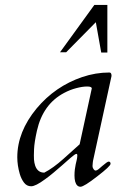

<svg xmlns="http://www.w3.org/2000/svg" viewBox="-20 -728 476 764"><path d="M284.2 -115.7Q278.8 -115.7 260.3 -99.4Q241.7 -83 226.1 -69.3Q210.4 -55.7 193.1 -41Q175.8 -26.4 159.2 -14.6Q121.6 13.2 104 13.2Q86.4 13.2 75.4 -1.5Q64.5 -16.1 58.6 -36.1Q48.8 -70.3 48.8 -102.1Q48.8 -203.6 126 -296.9Q199.7 -384.8 307.1 -421.4Q360.4 -439.5 415.5 -439.5Q423.8 -439.5 423.8 -425.8L350.1 -87.9Q349.6 -84 349.1 -80.1Q348.1 -73.2 348.1 -67.1Q348.1 -61 352.1 -55.2Q356 -49.3 360.6 -49.3Q365.2 -49.3 372.3 -54.9Q379.4 -60.5 386.7 -67.4Q407.2 -85 412.1 -85Q419.9 -85 419.9 -76.2Q419.9 -66.9 367.2 -26.4Q314 15.1 300.3 15.1Q285.2 15.1 279.3 -4.9Q276.4 -15.6 276.4 -29.1Q276.4 -42.5 277.8 -53.7Q279.3 -64.9 281.2 -74Q283.2 -83 285.2 -91.1Q287.1 -99.1 287.6 -107.4Q288.1 -115.7 284.2 -115.7ZM345.2 -376Q345.2 -383.8 326.7 -383.8Q308.1 -383.8 283.2 -377.2Q258.3 -370.6 235.4 -358.4Q150.9 -314 127 -208Q116.7 -162.1 115.5 -134.3Q114.3 -106.4 115.2 -93.3Q116.2 -80.1 120.1 -68.4Q129.9 -41 156.2 -41Q191.4 -59.1 232.2 -95.7Q272.9 -132.3 296.9 -153.8ZM243.2 -520H218.8L355.5 -708.5H407.2V-519H382.8L361.3 -639.6Z"/></svg>

Font: Cardo-Italic
Style: Italic
Weight: 400
Italic angle: -12°
Designer: David J. Perry
Foundry: David J. Perry
Version: Version 0.991